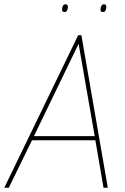

<svg xmlns="http://www.w3.org/2000/svg" viewBox="-46 -874 584 894"><path d="M-26 0 318 -710H333L456 0H436L398 -221H103L-5 0ZM112 -240H395L320 -670ZM433 -818Q427 -818 424.5 -821Q422 -824 422 -829Q422 -839 426 -846.5Q430 -854 438 -854Q445 -854 447 -850.5Q449 -847 449 -842Q449 -831 445 -824.5Q441 -818 433 -818ZM254 -818Q248 -818 245.5 -821Q243 -824 243 -828Q243 -838 246.5 -846Q250 -854 259 -854Q266 -854 268 -850.5Q270 -847 270 -842Q270 -831 266 -824.5Q262 -818 254 -818Z"/></svg>

Font: Georama ExtraCondensed Thin Thin
Style: Italic
Weight: 250
Italic angle: -9°
Version: Version 1.001